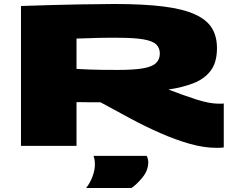

<svg xmlns="http://www.w3.org/2000/svg" viewBox="-20 -730 1198 961"><path d="M1066 10Q1000 10 928.5 -10.5Q857 -31 782 -64Q707 -97 631.5 -137.5Q556 -178 483 -218Q473 -218 460.5 -218Q448 -218 438 -218Q401 -218 363 -219V0H85V-700Q261 -706 379.5 -708Q498 -710 552 -710Q699 -710 798 -697.5Q897 -685 956 -658Q1015 -631 1040.5 -589.5Q1066 -548 1066 -489Q1066 -417 1034 -375.5Q1002 -334 947 -313Q892 -292 823 -282Q895 -254 961.5 -232.5Q1028 -211 1075 -211Q1081 -211 1088 -211Q1095 -211 1100 -212V8Q1085 10 1066 10ZM570 -380Q650 -380 696 -388Q742 -396 761 -414.5Q780 -433 780 -462Q780 -490 762 -507.5Q744 -525 698 -533Q652 -541 570 -541Q539 -541 518 -541Q497 -541 476.5 -540.5Q456 -540 429.5 -539Q403 -538 363 -537V-385Q400 -383 428 -382Q456 -381 488.5 -380.5Q521 -380 570 -380ZM411 211Q431 186 443 153.5Q455 121 455 94Q455 79 453 68.5Q451 58 448 50H714Q722 65 722 82Q722 122 694.5 156.5Q667 191 638 211Z"/></svg>

Font: Georama ExtraExtended ExtraBold
Style: Regular
Weight: 800
Width: 8
Designer: Jean-Baptiste Levee
Foundry: Production Type
Version: Version 1.000